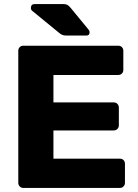

<svg xmlns="http://www.w3.org/2000/svg" viewBox="-20 -925 679 945"><path d="M95 0Q84 0 77 -7.5Q70 -15 70 -25V-675Q70 -686 77 -693Q84 -700 95 -700H562Q573 -700 580 -693Q587 -686 587 -675V-581Q587 -570 580 -563Q573 -556 562 -556H243V-421H540Q551 -421 558 -413.5Q565 -406 565 -395V-308Q565 -298 558 -290.5Q551 -283 540 -283H243V-144H570Q581 -144 588 -137Q595 -130 595 -119V-25Q595 -15 588 -7.5Q581 0 570 0ZM308 -750Q294 -750 286 -753.5Q278 -757 270 -764L137 -873Q132 -878 132 -885Q132 -905 151 -905H291Q303 -905 310.5 -901.5Q318 -898 328 -886L416 -779Q421 -774 421 -766Q421 -750 405 -750Z"/></svg>

Font: DVN-Rubik
Style: Bold
Weight: 700
Designer: Hubert and Fischer
Foundry: Hubert & Fischer
Version: Version 2.102